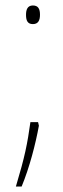

<svg xmlns="http://www.w3.org/2000/svg" viewBox="-20 -796 230 701"><path d="M75 -742C75 -722 80 -708 100 -708C119 -708 126 -721 126 -742C126 -763 120 -776 100 -776C80 -776 75 -760 75 -742ZM119 -350H91C80 -271 71 -225 38 -115H59C88 -185 110 -271 122 -337Z"/></svg>

Font: Noto Sans Khmer UI Condensed Thin
Style: Regular
Weight: 100
Width: 3
Designer: Danh Hong and the Monotype Design Team
Foundry: Monotype Imaging Inc.
Version: Version 2.002